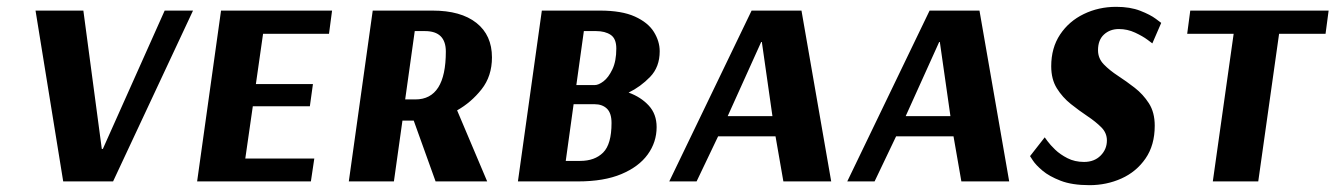

<svg xmlns="http://www.w3.org/2000/svg" viewBox="-20 -531 3909 562"><path d="M165 0 84 -500H224L278 -95H281L462 -500H545L311 0Z M890 0H557L627 -500H952L943 -432H750L729 -285H896L887 -220H720L698 -67H900Z M1071 -500H1246Q1329 -500 1374.5 -464Q1420 -428 1420 -363Q1420 -308 1389.5 -269.5Q1359 -231 1318 -208L1406 0H1255L1191 -178H1158L1133 0H1001ZM1194 -440 1166 -240H1196Q1285 -240 1285 -380Q1285 -440 1224 -440Z M1566 -500H1736Q1800 -500 1838.5 -482.5Q1877 -465 1894 -437.5Q1911 -410 1911 -381Q1911 -335 1883 -306Q1855 -277 1820 -260Q1856 -247 1879 -222Q1902 -197 1902 -159Q1902 -115 1876 -79Q1850 -43 1799 -21.5Q1748 0 1672 0H1496ZM1721 -282Q1732 -282 1746.5 -293Q1761 -304 1772.5 -328Q1784 -352 1784 -389Q1784 -418 1767.5 -429Q1751 -440 1725 -440H1689L1667 -282ZM1659 -226 1636 -60H1678Q1721 -60 1745.5 -84.5Q1770 -109 1770 -171Q1770 -200 1756.5 -213Q1743 -226 1720 -226Z M2326 -500 2413 0H2273L2250 -132H2082L2019 0H1939L2180 -500ZM2208 -408 2110 -191H2241L2210 -408Z M2847 -500 2934 0H2794L2771 -132H2603L2540 0H2460L2701 -500ZM2729 -408 2631 -191H2762L2731 -408Z M3353 -404Q3353 -404 3339 -414.5Q3325 -425 3302.5 -435.5Q3280 -446 3255 -446Q3229 -446 3211.5 -430Q3194 -414 3194 -384Q3194 -360 3211 -342.5Q3228 -325 3252.5 -309Q3277 -293 3301.5 -274Q3326 -255 3343 -228.5Q3360 -202 3360 -163Q3360 -106 3333 -67Q3306 -28 3262.5 -8.5Q3219 11 3169 11Q3118 11 3084.5 -2Q3051 -15 3031.5 -31.5Q3012 -48 3003.5 -61Q2995 -74 2995 -74L3038 -129Q3038 -129 3046 -118Q3054 -107 3068.5 -93Q3083 -79 3104.5 -68Q3126 -57 3153 -57Q3183 -57 3201.5 -75.5Q3220 -94 3220 -120Q3220 -142 3203.5 -158.5Q3187 -175 3163 -191Q3139 -207 3114.5 -226.5Q3090 -246 3073.5 -272.5Q3057 -299 3057 -337Q3057 -391 3083 -430Q3109 -469 3152.5 -490Q3196 -511 3247 -511Q3288 -511 3317.5 -499.5Q3347 -488 3363 -476Q3379 -464 3379 -464Z M3860 -432H3724L3663 0H3530L3591 -432H3455L3464 -500H3869Z"/></svg>

Font: Arsenal SC
Style: Bold Italic
Weight: 700
Italic angle: -9.10001°
Designer: Andrij Shevchenko
Foundry: Stairsfor
Version: Version 2.001; ttfautohint (v1.8.4.7-5d5b)